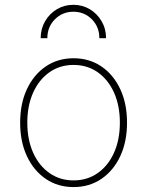

<svg xmlns="http://www.w3.org/2000/svg" viewBox="-20 -758 602 786"><path d="M281.2 7.8Q216.8 7.8 167.5 -25.6Q118.2 -59.1 90.3 -118.4Q62.5 -177.7 62.5 -255.9Q62.5 -334 90.3 -393.3Q118.2 -452.6 167.5 -486.1Q216.8 -519.5 281.2 -519.5Q345.7 -519.5 395 -486.1Q444.3 -452.6 472.2 -393.3Q500 -334 500 -255.9Q500 -177.7 472.2 -118.4Q444.3 -59.1 395 -25.6Q345.7 7.8 281.2 7.8ZM281.2 -19.5Q337.4 -19.5 380.1 -49.6Q422.9 -79.6 446.8 -132.8Q470.7 -186 470.7 -255.9Q470.7 -325.7 446.8 -378.9Q422.9 -432.1 380.1 -462.2Q337.4 -492.2 281.2 -492.2Q225.1 -492.2 182.4 -462.2Q139.6 -432.1 115.7 -378.9Q91.8 -325.7 91.8 -255.9Q91.8 -186 115.7 -132.8Q139.6 -79.6 182.4 -49.6Q225.1 -19.5 281.2 -19.5ZM280.3 -738.3Q317.4 -738.3 347.7 -720.2Q377.9 -702.1 396 -671.1Q414.1 -640.1 414.1 -601.6H386.7Q386.7 -647.9 356 -679Q325.2 -710 280.3 -710Q235.8 -710 204.8 -679Q173.8 -647.9 173.8 -601.6H146.5Q146.5 -640.1 164.6 -671.1Q182.6 -702.1 212.9 -720.2Q243.2 -738.3 280.3 -738.3Z"/></svg>

Font: Reddit Mono ExtraLight
Style: Regular
Weight: 250
Monospace: yes
Designer: Stephen Hutchings
Foundry: Reddit
Version: Version 1.014